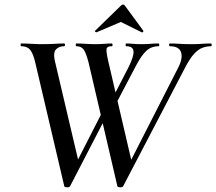

<svg xmlns="http://www.w3.org/2000/svg" viewBox="-20 -815 945 839"><path d="M493 -1 367 -542Q357 -581 346.5 -597Q336 -613 314 -613Q311 -613 311 -619Q311 -625 314 -625Q333 -625 354.5 -623.5Q376 -622 394 -622Q419 -622 436.5 -623.5Q454 -625 468 -625Q472 -625 472 -619Q472 -613 468 -613Q449 -613 446 -603Q443 -593 452 -552L558 -97L501 -14L759 -520Q780 -561 771 -587Q762 -613 722 -613Q719 -613 719 -619Q719 -625 722 -625Q744 -625 764.5 -623.5Q785 -622 817 -622Q844 -622 861 -623.5Q878 -625 902 -625Q905 -625 905 -619Q905 -613 902 -613Q884 -613 865.5 -606.5Q847 -600 828 -579.5Q809 -559 787 -516L518 -1Q515 4 504.5 3.5Q494 3 493 -1ZM261 -1 134 -542Q125 -581 112 -597Q99 -613 73 -613Q70 -613 70 -619Q70 -625 73 -625Q94 -625 117.5 -623.5Q141 -622 162 -622Q195 -622 218 -623.5Q241 -625 260 -625Q264 -625 264 -619Q264 -613 260 -613Q239 -613 225.5 -600Q212 -587 219 -552L326 -97L268 -14L444 -359L459 -335L286 -1Q283 4 272.5 3.5Q262 3 261 -1ZM473 -335 458 -359 541 -520Q565 -568 563.5 -590.5Q562 -613 531 -613Q529 -613 529 -619Q529 -625 531 -625Q547 -625 561.5 -623.5Q576 -622 599 -622Q622 -622 636.5 -623.5Q651 -625 673 -625Q676 -625 676 -619Q676 -613 673 -613Q656 -613 640 -606.5Q624 -600 607 -579.5Q590 -559 568 -516ZM402 -674Q400 -673 396.5 -676Q393 -679 396 -681L508 -790Q512 -795 517.5 -795Q523 -795 526 -790L606 -681Q608 -679 605 -675.5Q602 -672 599 -674L508 -719Z"/></svg>

Font: Cormorant Light SemiBold
Style: Italic
Weight: 600
Italic angle: -10°
Version: Version 4.000